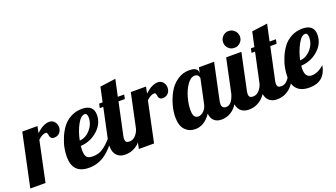

<svg xmlns="http://www.w3.org/2000/svg" viewBox="-100 -1207 2991 1707"><g transform="rotate(-20 1395.5 -353.5)"><path d="M68 -500H212L199 -438Q222 -458 236 -468.5Q250 -479 274 -489.5Q298 -500 320 -500Q352 -500 370.5 -478Q389 -456 389 -425Q389 -396 370 -374Q351 -352 317 -352Q298 -352 288.5 -362.5Q279 -373 278 -385Q277 -397 273 -407.5Q269 -418 259 -418Q227 -418 186 -380L106 0H-38Z M511 -162Q511 -113 528 -95.5Q545 -78 583 -78Q637 -78 676.5 -103.5Q716 -129 760 -179H794Q679 6 519 6Q363 6 363 -153Q363 -191 371 -234.5Q379 -278 399.5 -327.5Q420 -377 449.5 -417Q479 -457 527 -483Q575 -509 633 -509Q743 -509 743 -413Q743 -329 674 -268Q605 -207 513 -202Q511 -174 511 -162ZM666 -415Q666 -456 641 -456Q605 -456 571 -393.5Q537 -331 521 -250Q579 -254 622.5 -303.5Q666 -353 666 -415Z M858 -638 1006 -658 972 -500H1032L1024 -460H964L900 -160Q896 -143 896 -128Q896 -108 905.5 -99.5Q915 -91 937 -91Q966 -91 991 -116Q1016 -141 1027 -179H1069Q1004 6 859 6Q811 6 781.5 -24Q752 -54 752 -114Q752 -141 760 -179L820 -460H787L795 -500H828Z M1095 -500H1239L1226 -438Q1249 -458 1263 -468.5Q1277 -479 1301 -489.5Q1325 -500 1347 -500Q1379 -500 1397.5 -478Q1416 -456 1416 -425Q1416 -396 1397 -374Q1378 -352 1344 -352Q1325 -352 1315.5 -362.5Q1306 -373 1305 -385Q1304 -397 1300 -407.5Q1296 -418 1286 -418Q1254 -418 1213 -380L1133 0H989Z M1739 -500H1883L1811 -160Q1807 -143 1807 -128Q1807 -85 1848 -85Q1901 -85 1929 -179H1971Q1906 6 1770 6Q1728 6 1702 -17.5Q1676 -41 1672 -86Q1610 6 1523 6Q1466 6 1428 -33Q1390 -72 1390 -155Q1390 -208 1406.5 -267Q1423 -326 1453 -380Q1483 -434 1534 -469.5Q1585 -505 1647 -505Q1728 -505 1728 -454V-447ZM1678 -443Q1638 -443 1604.5 -393.5Q1571 -344 1554.5 -281.5Q1538 -219 1538 -169Q1538 -142 1543 -124.5Q1548 -107 1557 -100.5Q1566 -94 1572 -92.5Q1578 -91 1588 -91Q1612 -91 1637.5 -114.5Q1663 -138 1671 -179L1719 -405Q1719 -418 1709 -430.5Q1699 -443 1678 -443Z M2040 -577Q2017 -600 2017 -633Q2017 -666 2040 -689.5Q2063 -713 2096 -713Q2129 -713 2152.5 -689.5Q2176 -666 2176 -633Q2176 -600 2152.5 -577Q2129 -554 2096 -554Q2063 -554 2040 -577ZM1997 -500H2141L2069 -160Q2065 -143 2065 -128Q2065 -108 2074.5 -99.5Q2084 -91 2106 -91Q2135 -91 2160 -116Q2185 -141 2196 -179H2238Q2173 6 2028 6Q1980 6 1950.5 -24Q1921 -54 1921 -114Q1921 -141 1929 -179Z M2294 -638 2442 -658 2408 -500H2468L2460 -460H2400L2336 -160Q2332 -143 2332 -128Q2332 -108 2341.5 -99.5Q2351 -91 2373 -91Q2402 -91 2427 -116Q2452 -141 2463 -179H2505Q2440 6 2295 6Q2247 6 2217.5 -24Q2188 -54 2188 -114Q2188 -141 2196 -179L2256 -460H2223L2231 -500H2264Z M2597 -172Q2597 -89 2659 -89Q2716 -89 2777 -142Q2750 6 2604 6Q2449 6 2449 -153Q2449 -191 2457 -234.5Q2465 -278 2485.5 -327.5Q2506 -377 2535.5 -417Q2565 -457 2613 -483Q2661 -509 2719 -509Q2829 -509 2829 -413Q2829 -328 2760.5 -267.5Q2692 -207 2599 -202Q2597 -182 2597 -172ZM2752 -415Q2752 -456 2727 -456Q2692 -456 2657.5 -392.5Q2623 -329 2606 -250Q2664 -253 2708 -302.5Q2752 -352 2752 -415Z"/></g></svg>

Font: Lobster 1.4
Style: Regular
Weight: 400
Designer: Pablo Impallari
Foundry: Pablo Impallari. www.impallari.com
Version: Version 1.4